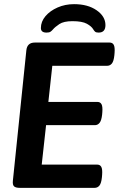

<svg xmlns="http://www.w3.org/2000/svg" viewBox="-20 -905 586 925"><path d="M337 -885Q403 -885 445.5 -855.5Q488 -826 488 -784Q488 -748 455 -748Q443 -748 438 -752.5Q433 -757 429 -764Q421 -778 398.5 -790.5Q376 -803 329 -803Q287 -803 266 -789Q245 -775 235 -763Q229 -756 223 -752Q217 -748 204 -748Q177 -748 177 -770Q177 -801 199 -827Q221 -853 257.5 -869Q294 -885 337 -885ZM75 0Q56 0 48 -7Q40 -14 42 -34L107 -663Q111 -700 148 -700H508Q522 -700 528 -689Q534 -678 532 -651L531 -639Q528 -610 519 -599Q510 -588 496 -588H232L213 -414H449Q463 -414 469 -403Q475 -392 473 -365L472 -353Q469 -325 460 -313.5Q451 -302 437 -302H202L181 -112H448Q462 -112 468 -101Q474 -90 472 -63L471 -51Q468 -22 459 -11Q450 0 436 0Z"/></svg>

Font: Asap SemiBold
Style: Italic
Weight: 600
Italic angle: -6°
Designer: Pablo Cosgaya
Foundry: Omnibus-Type
Version: Version 3.001; ttfautohint (v1.8.3)